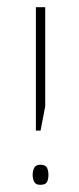

<svg xmlns="http://www.w3.org/2000/svg" viewBox="-20 -604 221 535"><path d="M80 -240V-584H106V-308L93 -240ZM92 -89Q80 -89 75.5 -97Q71 -105 71 -117Q71 -128 75.5 -136.5Q80 -145 92 -145Q107 -145 111 -136.5Q115 -128 115 -117Q115 -105 111 -97Q107 -89 92 -89Z"/></svg>

Font: Noto Sans Hebrew Thin
Style: Regular
Weight: 250
Designer: Monotype Design Team
Foundry: Monotype Imaging Inc.
Version: Version 2.003